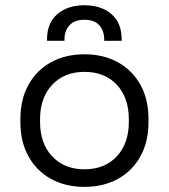

<svg xmlns="http://www.w3.org/2000/svg" viewBox="-20 -714 658 748"><path d="M309 14Q235 14 178.6 -17.1Q122.2 -48.2 90.9 -104.9Q59.5 -161.5 59.5 -237.8V-250.8Q59.5 -327 90.9 -383.6Q122.2 -440.2 178.6 -471.4Q235 -502.5 309 -502.5Q383 -502.5 439.4 -471.4Q495.8 -440.2 527.1 -383.6Q558.5 -327 558.5 -250.8V-237.8Q558.5 -161.5 527.1 -104.9Q495.8 -48.2 439.4 -17.1Q383 14 309 14ZM309 -54.5Q388 -54.5 435 -104.8Q482 -155 482 -240V-248.5Q482 -333.5 435.1 -383.8Q388.2 -434 309 -434Q230.8 -434 183.4 -383.8Q136 -333.5 136 -248.5V-240Q136 -155 183.4 -104.8Q230.8 -54.5 309 -54.5ZM231.2 -555H163.2V-561Q163.2 -624.5 203.4 -659Q243.5 -693.5 309 -693.5Q374.5 -693.5 414.2 -659Q454 -624.5 454 -561V-555H386V-560.5Q386 -593.8 367 -615.4Q348 -637 309 -637Q270 -637 250.6 -615.4Q231.2 -593.8 231.2 -560.5Z"/></svg>

Font: Space Grotesk Variable Light
Style: Regular
Weight: 300
Designer: Florian Karsten
Foundry: Florian Karsten
Version: Version 2.000